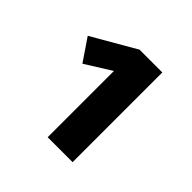

<svg xmlns="http://www.w3.org/2000/svg" viewBox="-119 -850 637 637"><g transform="rotate(45 200.0 -531.5)"><path d="M300 -321H183V-632L92 -575L39 -653L193 -742H300Z"/></g></svg>

Font: Statis Sans
Style: Bold
Weight: 700
Designer: bBox Type GmbH
Foundry: bBox Type GmbH
Version: Version 1.000